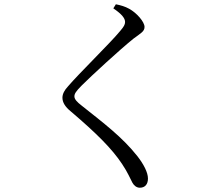

<svg xmlns="http://www.w3.org/2000/svg" viewBox="-20 -817 1040 898"><path d="M510 -778C551 -750 565 -731 565 -714C565 -702 559 -692 542 -672C496 -616 348 -472 298 -413C282 -396 272 -378 272 -360C272 -338 285 -317 311 -296C432 -193 504 -121 551 -50C579 -8 588 17 599 37C606 50 618 61 634 61C659 61 672 44 672 18C672 -11 651 -50 623 -86C552 -176 465 -241 362 -323C340 -340 328 -353 328 -366C328 -378 334 -389 363 -418C405 -460 537 -582 604 -636C639 -662 656 -670 656 -691C656 -715 619 -757 584 -776C564 -787 546 -792 522 -797Z"/></svg>

Font: Harano Aji Mincho CN
Style: Regular
Weight: 400
Foundry: Masamichi Hosoda
Version: HaranoAjiMinchoCN-Regular version 20230610;ttx 4.39.4